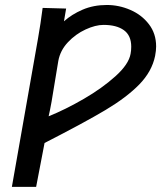

<svg xmlns="http://www.w3.org/2000/svg" viewBox="-20 -732 640 752"><path d="M147 -701 239 -698.5 230.5 -648.5Q260.5 -675.5 303.2 -694Q346 -712.5 398.5 -712.5Q446 -712.5 490.5 -693.2Q535 -674 563.2 -637.2Q591.5 -600.5 591.5 -550Q591.5 -534 587.5 -513Q575 -452 525.5 -401.2Q476 -350.5 393 -301Q310 -251.5 154.5 -172L121.5 0H26.5L129 -582Q139 -638.5 147 -701ZM491.5 -521.5Q494 -534 494 -549Q494 -593 465.2 -613.8Q436.5 -634.5 385.5 -634.5Q354 -634.5 315 -616.5Q276 -598.5 246 -566.5Q216 -534.5 208.5 -494Q200 -446 195.5 -415.5Q181 -321.5 170.5 -276.5Q236 -303 307.8 -344.5Q379.5 -386 432 -433.2Q484.5 -480.5 491.5 -521.5Z"/></svg>

Font: JuliaMono Medium
Style: Italic
Weight: 500
Italic angle: -9°
Monospace: yes
Designer: cormullion
Foundry: corm
Version: Version 0.054; ttfautohint (v1.8.4)